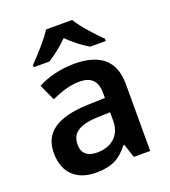

<svg xmlns="http://www.w3.org/2000/svg" viewBox="-141 -920 869 982"><g transform="rotate(-20 294.0 -429.0)"><path d="M365 -817H223C195 -772 135 -707 98 -669V-657H183C218 -679 257 -709 293 -745C327 -709 370 -678 405 -657H490V-669C453 -706 391 -772 365 -817ZM297 -603C222 -603 151 -584 98 -556L138 -468C187 -490 237 -508 291 -508C351 -508 386 -481 386 -412V-385L292 -382C125 -376 44 -321 44 -209C44 -94 116 -41 213 -41C303 -41 346 -67 393 -126H397L422 -51H511V-415C511 -543 437 -603 297 -603ZM320 -305 386 -307V-261C386 -178 329 -136 255 -136C206 -136 173 -156 173 -208C173 -266 209 -301 320 -305Z"/></g></svg>

Font: Noto Sans Tamil UI SemiBold
Style: Regular
Weight: 600
Designer: Jelle Bosma - Monotype Design Team
Foundry: Monotype Imaging Inc.
Version: Version 2.004